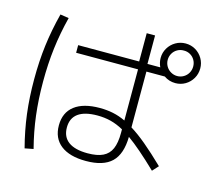

<svg xmlns="http://www.w3.org/2000/svg" viewBox="-104 -852 1071 974"><g transform="rotate(15 432.0 -365.0)"><path d="M241.2 -160.2Q241.2 -227.5 287.6 -263.2Q334 -298.8 419.9 -298.8Q456.5 -298.8 489.5 -292Q522.5 -285.2 555.7 -269.5V-538.1H230.5V-578.1H550.8V-726.6H594.7V-577.1H662.1Q651.4 -599.6 651.4 -624Q651.4 -651.9 665.5 -675.8Q679.7 -699.7 703.6 -713.6Q727.5 -727.5 755.9 -727.5Q784.2 -727.5 807.9 -713.6Q831.5 -699.7 845.5 -675.8Q859.4 -651.9 859.4 -624Q859.4 -595.2 845.5 -571.3Q831.5 -547.4 807.9 -533.4Q784.2 -519.5 755.9 -519.5Q722.7 -519.5 696.3 -538.1H599.6V-245.1Q637.7 -221.7 682.4 -184.3Q727.1 -147 785.2 -90.8L756.8 -59.6Q660.6 -152.3 599.6 -195.3Q598.1 -104.5 554.7 -62.5Q511.2 -20.5 419.9 -20.5Q334 -20.5 287.6 -56.6Q241.2 -92.8 241.2 -160.2ZM822.3 -624Q822.3 -642.6 813.5 -658Q804.7 -673.3 789.3 -682.1Q773.9 -690.9 755.9 -690.4Q737.8 -690.9 722.2 -682.1Q706.5 -673.3 697.5 -657.7Q688.5 -642.1 688.5 -624Q688.5 -606 697.5 -590.3Q706.5 -574.7 722.2 -565.7Q737.8 -556.6 755.9 -556.6Q773.9 -556.6 789.3 -565.7Q804.7 -574.7 813.5 -590.3Q822.3 -606 822.3 -624ZM59.6 -353.5Q59.6 -448.2 70.1 -532Q80.6 -615.7 103.5 -705.1L148.4 -698.2Q126.5 -611.3 116.5 -529.1Q106.4 -446.8 106.4 -353.5Q106.4 -260.3 116.5 -177.7Q126.5 -95.2 148.4 -10.7L103.5 -2Q80.6 -89.4 70.1 -173.6Q59.6 -257.8 59.6 -353.5ZM418 -60.5Q468.3 -60.5 498.3 -75Q528.3 -89.4 542 -120.6Q555.7 -151.9 555.7 -204.1V-223.1Q521 -242.2 488 -250.5Q455.1 -258.8 418 -258.8Q351.1 -258.8 317.1 -233.9Q283.2 -209 283.2 -160.2Q283.2 -110.8 317.4 -85.7Q351.6 -60.5 418 -60.5Z"/></g></svg>

Font: Pretendard GOV ExtraLight
Style: Regular
Weight: 200
Designer: Base glyphs from Inter by Rasmus Andersson; Hangeul glyphs from Noto Sans CJK(Source Han Sans) by Jang Soo-young and Kan
Foundry: Kil Hyung-jin
Version: Version 1.309